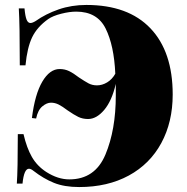

<svg xmlns="http://www.w3.org/2000/svg" viewBox="-20 -742 755 776"><path d="M678 -360Q678 -249 632 -164Q586 -79 500.5 -32.5Q415 14 300 14Q240 14 198 -3Q156 -20 116 -51Q105 -60 97 -60Q77 -60 71 0H48Q52 -55 52 -200H75Q88 -144 109 -107.5Q130 -71 167 -47Q214 -17 260 -17Q364 -17 406 -117Q448 -217 448 -356V-403Q432 -334 401 -297.5Q370 -261 336 -261Q314 -261 296.5 -269.5Q279 -278 253 -296Q232 -312 217 -319.5Q202 -327 186 -327Q169 -327 151 -312Q133 -297 126 -263L109 -265Q121 -361 151 -412Q181 -463 221 -463Q242 -463 259.5 -454.5Q277 -446 299 -429Q323 -413 338 -405Q353 -397 372 -397Q393 -397 413 -409Q433 -421 446 -444Q441 -558 407 -626.5Q373 -695 288 -695Q261 -695 227.5 -686.5Q194 -678 175 -665Q130 -633 110 -591.5Q90 -550 83 -478H60Q60 -643 56 -708H79Q82 -676 87.5 -662.5Q93 -649 103 -649Q111 -649 124 -657Q165 -686 217 -704Q269 -722 329 -722Q498 -722 588 -627.5Q678 -533 678 -360Z"/></svg>

Font: Playfair Display SC Black
Style: Regular
Weight: 900
Designer: Claus Eggers Sørensen
Foundry: Claus Eggers Sørensen
Version: Version 1.200; ttfautohint (v1.6)